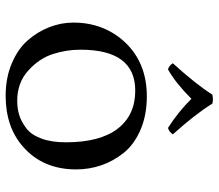

<svg xmlns="http://www.w3.org/2000/svg" viewBox="-67 -697 774 680"><g transform="rotate(90 320.0 -357.0)"><path d="M347 -722Q384 -662 456 -582Q446 -568 433 -565Q375 -602 330 -648Q274 -592 226 -565Q213 -568 204 -582Q280 -666 315 -722Q333 -726 347 -722ZM60 -230Q60 -337 129 -412Q202 -490 321 -490Q388 -490 440 -467.5Q492 -445 521.5 -408Q551 -371 565.5 -328.5Q580 -286 580 -240Q580 -122 500 -52Q430 10 319 10Q256 10 205 -11.5Q154 -33 123.5 -67.5Q93 -102 76.5 -144Q60 -186 60 -230ZM301 -449Q156 -449 156 -255Q156 -205 171.5 -157Q187 -109 230 -70Q273 -31 337 -31Q364 -31 387 -38Q410 -45 433.5 -62.5Q457 -80 470.5 -116Q484 -152 484 -203Q484 -324 436 -386.5Q388 -449 301 -449Z"/></g></svg>

Font: Libertinus Mono
Style: Regular
Weight: 400
Designer: Philipp H. Poll
Foundry: Khaled Hosny
Version: Version 6.7